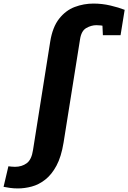

<svg xmlns="http://www.w3.org/2000/svg" viewBox="-151 -811 718 1075"><path d="M-131 235 -104 120Q-95 121 -86 122Q-77 123 -67 123Q-29 123 -1.5 103Q26 83 34 28L130 -577Q143 -659 180 -706Q217 -753 267.5 -772Q318 -791 372 -791Q421 -791 467.5 -780Q514 -769 547 -756L524 -614H425L422 -681L435 -664Q426 -667 414 -668.5Q402 -670 389 -670Q360 -670 332 -654Q304 -638 297 -590L205 -13Q192 67 165 117Q138 167 102 195Q66 223 26.5 233.5Q-13 244 -51 244Q-75 244 -95.5 241Q-116 238 -131 235Z"/></svg>

Font: Bitter Thin ExtraBold
Style: Italic
Weight: 800
Italic angle: -9°
Version: Version 2.002